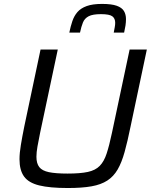

<svg xmlns="http://www.w3.org/2000/svg" viewBox="-20 -937 761 965"><path d="M321.1 8Q230.3 8 177 -5.1Q123.8 -18.2 100.9 -49.9Q78 -81.6 78 -136.6Q78 -167.5 84.8 -208.1Q91.5 -248.8 101.9 -300.5L183.8 -688H270.4L181.5 -268.9Q173.6 -229.7 168.3 -200.5Q163.1 -171.3 163.1 -149.1Q163.1 -115.6 177.4 -97.2Q191.7 -78.8 225.9 -71.7Q260.1 -64.6 319.6 -64.6Q383.5 -64.6 421.7 -72.9Q459.8 -81.2 481.4 -103.4Q503.1 -125.5 516.1 -165.6Q529.2 -205.6 542.6 -268.9L631.5 -688H718L636.1 -300.5Q621.1 -226.3 606.3 -173.2Q591.6 -120.1 571.2 -85Q550.9 -50 519.3 -29.5Q487.7 -9 439.8 -0.5Q391.9 8 321.1 8ZM328.3 -773Q334.8 -804.6 343.7 -830.9Q352.6 -857.2 369.3 -876.5Q386 -895.7 415.7 -906.5Q445.4 -917.3 492.6 -917.3Q540.6 -917.3 566.7 -908Q592.7 -898.7 603 -881.5Q613.2 -864.4 613.2 -840.8Q613.2 -825.3 610.7 -808.6Q608.2 -791.9 603.8 -773H551.6Q554.5 -787.7 556.7 -800Q559 -812.2 559 -822.5Q559 -844.2 544.6 -855Q530.3 -865.9 487.3 -865.9Q445.8 -865.9 425.6 -855.3Q405.3 -844.7 396.9 -824.1Q388.5 -803.4 382.1 -773Z"/></svg>

Font: Saira Thin
Style: Italic
Weight: 100
Italic angle: -12°
Designer: Hector Gatti with collaboration of the Omnibus-Type team
Foundry: Omnibus-Type
Version: Version 1.101